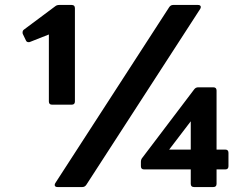

<svg xmlns="http://www.w3.org/2000/svg" viewBox="-20 -754 972 774"><path d="M190 -332Q177 -332 177 -345V-615L101 -585Q99 -584 95 -584Q87 -584 84 -592L72 -617Q71 -619 71 -623Q71 -631 77 -635L203 -729Q209 -734 219 -734H269Q282 -734 282 -721V-345Q282 -332 269 -332ZM212 0Q204 0 201.5 -4.5Q199 -9 203 -16L662 -725Q668 -734 678 -734H778Q786 -734 788.5 -729.5Q791 -725 787 -718L328 -9Q322 0 312 0ZM762 0Q749 0 749 -13V-71H561Q548 -71 548 -84V-101Q548 -111 553 -117L763 -394Q769 -402 779 -402H840Q853 -402 853 -389V-151H888Q901 -151 901 -138V-84Q901 -71 888 -71H853V-13Q853 0 840 0ZM662 -151H749V-265Z"/></svg>

Font: LINE Seed Sans TH App
Style: Bold
Weight: 700
Designer: Dalton Maag Ltd | Thai characters by Cadson Demak Co.,Ltd.
Foundry: Dalton Maag Ltd
Version: Version 1.003